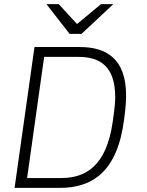

<svg xmlns="http://www.w3.org/2000/svg" viewBox="-20 -915 717 935"><path d="M206 -895 319 -750H377L532 -895H472L355 -798L266 -895ZM51 0H271C425 0 551 -74 584 -331C592 -391 594 -421 594 -450C594 -632 495 -686 368 -686H148ZM278 -48H112L195 -638H361C468 -638 541 -592 541 -441C541 -418 539 -393 529 -322C498 -104 395 -48 278 -48Z"/></svg>

Font: Chivo Light
Style: Italic
Weight: 300
Italic angle: -8°
Designer: Hector Gatti
Foundry: Omnibus-Type
Version: Version 1.003;PS 001.003;hotconv 1.0.70;makeotf.lib2.5.58329